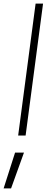

<svg xmlns="http://www.w3.org/2000/svg" viewBox="-71 -747 301 1057"><path d="M125 -727H166L70 -1H29ZM12 93H61L-10 290H-51Z"/></svg>

Font: Bellota Text Light
Style: Italic
Weight: 300
Italic angle: -7.5°
Designer: Kemie Guaida
Foundry: Kemie Guaida
Version: Version 4.001